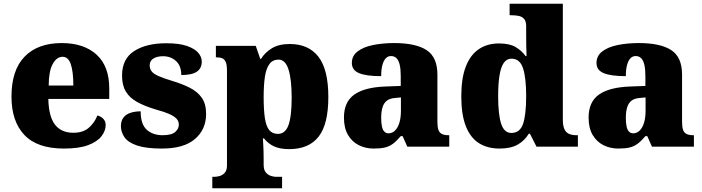

<svg xmlns="http://www.w3.org/2000/svg" viewBox="-20 -780 3735 1021"><path d="M320 10Q178 10 109.5 -62.5Q41 -135 41 -266Q41 -407 111 -479Q181 -551 308 -551Q426 -551 493.5 -489.5Q561 -428 561 -309V-254H237Q239 -160 272.5 -117Q306 -74 370 -74Q421 -74 451.5 -100Q482 -126 498 -166Q517 -161 529.5 -148Q542 -135 542 -115Q542 -85 520 -56Q498 -27 449.5 -8.5Q401 10 320 10ZM370 -325Q370 -399 356.5 -438.5Q343 -478 313 -478Q281 -478 260 -439Q239 -400 239 -325Z M841 10Q757 10 709.5 -6Q662 -22 642.5 -49.5Q623 -77 623 -109Q623 -138 637 -155.5Q651 -173 675 -180.5Q699 -188 728 -188Q728 -119 760.5 -90Q793 -61 844 -61Q892 -61 911.5 -78Q931 -95 931 -117Q931 -136 918 -149.5Q905 -163 878.5 -174.5Q852 -186 811 -197Q750 -215 709.5 -237.5Q669 -260 649 -293.5Q629 -327 629 -378Q629 -467 693.5 -508.5Q758 -550 864 -550Q933 -550 974.5 -535.5Q1016 -521 1034.5 -499Q1053 -477 1053 -453Q1053 -417 1027 -399Q1001 -381 944 -381Q944 -430 916 -455.5Q888 -481 847 -481Q816 -481 796 -469Q776 -457 776 -432Q776 -414 786.5 -400.5Q797 -387 823 -375.5Q849 -364 895 -350Q949 -334 990 -313Q1031 -292 1053.5 -259.5Q1076 -227 1076 -174Q1076 -92 1017 -41Q958 10 841 10Z M1109 221V160H1124Q1133 160 1148 156Q1163 152 1175 139Q1187 126 1187 100V-403Q1187 -435 1180.5 -450Q1174 -465 1162 -470Q1150 -475 1133 -475H1128V-536H1340L1364 -467H1368Q1389 -501 1426 -523.5Q1463 -546 1521 -546Q1621 -546 1673.5 -478Q1726 -410 1726 -264Q1726 -119 1674 -53Q1622 13 1518 13Q1469 13 1437.5 -1.5Q1406 -16 1384 -44H1378Q1379 -27 1380 -9Q1381 9 1381.5 27.5Q1382 46 1382 66V96Q1382 124 1394 137.5Q1406 151 1421 155.5Q1436 160 1444 160H1480V221ZM1458 -68Q1497 -68 1514 -114.5Q1531 -161 1531 -261Q1531 -356 1514.5 -409.5Q1498 -463 1461 -463Q1430 -463 1412.5 -439Q1395 -415 1388.5 -370.5Q1382 -326 1382 -264Q1382 -196 1388.5 -152.5Q1395 -109 1411.5 -88.5Q1428 -68 1458 -68Z M1967 10Q1924 10 1888 -8Q1852 -26 1830.5 -62.5Q1809 -99 1809 -155Q1809 -238 1864 -277Q1919 -316 2030 -320L2111 -323V-375Q2111 -412 2105.5 -435.5Q2100 -459 2088.5 -470.5Q2077 -482 2059 -482Q2043 -482 2031.5 -470Q2020 -458 2013.5 -434.5Q2007 -411 2007 -375Q1928 -375 1889.5 -391Q1851 -407 1851 -445Q1851 -483 1881.5 -506.5Q1912 -530 1963.5 -540.5Q2015 -551 2076 -551Q2191 -551 2248.5 -513.5Q2306 -476 2306 -383V-131Q2306 -104 2311.5 -89Q2317 -74 2330 -67.5Q2343 -61 2365 -61H2369V0H2146L2121 -56H2111Q2089 -30 2069.5 -15.5Q2050 -1 2026.5 4.5Q2003 10 1967 10ZM2046 -71Q2066 -71 2081 -86Q2096 -101 2104 -128Q2112 -155 2112 -191V-262L2081 -259Q2053 -257 2037 -244.5Q2021 -232 2014 -209Q2007 -186 2007 -152Q2007 -126 2011 -107.5Q2015 -89 2024 -80Q2033 -71 2046 -71Z M2637 10Q2572 10 2526.5 -19Q2481 -48 2457 -109.5Q2433 -171 2433 -267Q2433 -364 2457 -426Q2481 -488 2526 -518.5Q2571 -549 2634 -549Q2689 -549 2721.5 -530Q2754 -511 2775 -482H2780Q2779 -505 2778.5 -536Q2778 -567 2778 -596V-641Q2778 -667 2767 -679.5Q2756 -692 2738 -695.5Q2720 -699 2698 -699H2690V-760H2973V-143Q2973 -112 2981 -94Q2989 -76 3005 -68.5Q3021 -61 3045 -61H3053V0H2833L2798 -69H2792Q2770 -32 2733 -11Q2696 10 2637 10ZM2699 -73Q2745 -73 2761.5 -121.5Q2778 -170 2778 -270Q2778 -365 2761.5 -416.5Q2745 -468 2700 -468Q2674 -468 2658.5 -445Q2643 -422 2636 -377.5Q2629 -333 2629 -269Q2629 -171 2645 -122Q2661 -73 2699 -73Z M3268 10Q3225 10 3189 -8Q3153 -26 3131.5 -62.5Q3110 -99 3110 -155Q3110 -238 3165 -277Q3220 -316 3331 -320L3412 -323V-375Q3412 -412 3406.5 -435.5Q3401 -459 3389.5 -470.5Q3378 -482 3360 -482Q3344 -482 3332.5 -470Q3321 -458 3314.5 -434.5Q3308 -411 3308 -375Q3229 -375 3190.5 -391Q3152 -407 3152 -445Q3152 -483 3182.5 -506.5Q3213 -530 3264.5 -540.5Q3316 -551 3377 -551Q3492 -551 3549.5 -513.5Q3607 -476 3607 -383V-131Q3607 -104 3612.5 -89Q3618 -74 3631 -67.5Q3644 -61 3666 -61H3670V0H3447L3422 -56H3412Q3390 -30 3370.5 -15.5Q3351 -1 3327.5 4.5Q3304 10 3268 10ZM3347 -71Q3367 -71 3382 -86Q3397 -101 3405 -128Q3413 -155 3413 -191V-262L3382 -259Q3354 -257 3338 -244.5Q3322 -232 3315 -209Q3308 -186 3308 -152Q3308 -126 3312 -107.5Q3316 -89 3325 -80Q3334 -71 3347 -71Z"/></svg>

Font: Noto Serif Bengali Black
Style: Regular
Weight: 900
Version: Version 2.003